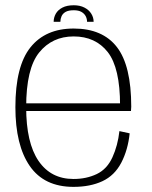

<svg xmlns="http://www.w3.org/2000/svg" viewBox="-20 -706 578 730"><path d="M259.5 4.5V-25.5Q173.5 -25.5 126.5 -94.2Q79.5 -163 79.5 -298.5Q79.5 -445.5 129 -506.5Q178.5 -567.5 260 -567.5Q343 -567.5 389.8 -507.8Q436.5 -448 436.5 -305.5L441.5 -313H72.5V-284H478Q479 -292 479 -300.5Q479 -456.5 424.5 -527Q370 -597.5 260 -597.5Q153 -597.5 95.8 -526Q38.5 -454.5 38.5 -298.5Q38.5 -154 93.2 -74.8Q148 4.5 259.5 4.5ZM259.5 -25.5V4.5Q323 4.5 369.2 -17Q415.5 -38.5 441 -87.2Q466.5 -136 473 -199L434 -207.5Q428 -153 407.5 -108Q387 -63 347.8 -44.2Q308.5 -25.5 259.5 -25.5ZM260.5 -686Q234.5 -686 217.5 -677.2Q200.5 -668.5 192.2 -654Q184 -639.5 184 -623H209.5Q209.5 -634 214 -644.2Q218.5 -654.5 229.5 -660.8Q240.5 -667 260.5 -667Q278.5 -667 289.5 -660.8Q300.5 -654.5 305.8 -644.5Q311 -634.5 311 -623H336Q336 -639.5 327 -654Q318 -668.5 301 -677.2Q284 -686 260.5 -686Z"/></svg>

Font: Anybody UltraCondensed Thin ExtraLight
Style: Regular
Weight: 250
Version: Version 1.111